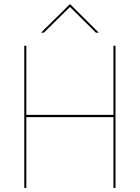

<svg xmlns="http://www.w3.org/2000/svg" viewBox="-20 -921 686 941"><path d="M99 -697H109V-358H536V-697H546V0H536V-347H109V0H99ZM323 -901 464 -761H450L323 -887L195 -761H181Z"/></svg>

Font: HK Grotesk Thin
Style: Regular
Weight: 100
Designer: Alfredo Marco Pradil
Foundry: Hanken Design Co.
Version: Version 3.001